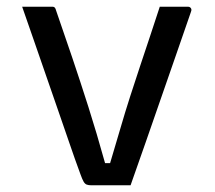

<svg xmlns="http://www.w3.org/2000/svg" viewBox="-20 -552 640 572"><path d="M136 -532Q139 -532 141 -531Q143 -530 144.5 -527.5Q146 -525 147 -521Q171 -452 195 -381Q219 -310 243.5 -233Q268 -156 293 -66H308Q324 -119 338.5 -169Q353 -219 368 -265.5Q383 -312 398 -357Q413 -402 427.5 -445.5Q442 -489 456 -532Q477 -532 498 -532Q519 -532 540 -532Q544 -532 546.5 -530Q549 -528 550 -525Q551 -522 549 -517Q527 -453 504.5 -388.5Q482 -324 459.5 -259Q437 -194 414.5 -129.5Q392 -65 369 0Q338 0 307.5 0Q277 0 252 0Q244 0 238.5 -2Q233 -4 229 -11Q225 -18 220 -32Q203 -78 186.5 -126.5Q170 -175 152.5 -225Q135 -275 117.5 -326Q100 -377 82 -428.5Q64 -480 46 -532Q69 -532 91 -532Q113 -532 136 -532Z"/></svg>

Font: Recursive Monospace
Style: Regular
Weight: 400
Version: Version 1.047